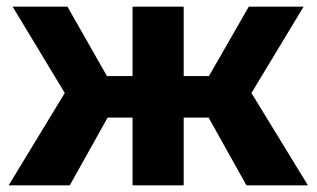

<svg xmlns="http://www.w3.org/2000/svg" viewBox="-20 -558 953 578"><path d="M608 -204H533V0H379V-204H304L190 0H6L175 -278L18 -538H183L302 -329H379V-538H533V-329H609L729 -538H894L737 -278L907 0H722Z"/></svg>

Font: APTA Sans Regular
Style: Bold Italic
Weight: 700
Version: Version 7.200